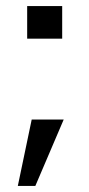

<svg xmlns="http://www.w3.org/2000/svg" viewBox="-20 -504 296 636"><path d="M186 -376H70V-484H186ZM191 -108 97 112H39L85 -108Z"/></svg>

Font: Play
Style: Regular
Weight: 400
Designer: Jonas Hecksher
Foundry: Jonas Hecksher, Playtypeª, e-types AS
Version: Version 1.002